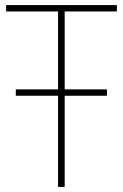

<svg xmlns="http://www.w3.org/2000/svg" viewBox="-20 -734 483 754"><path d="M208 0V-358H42V-383H208V-689H4V-714H439V-689H234V-383H400V-358H234V0Z"/></svg>

Font: Noto Sans SemiCondensed Thin
Style: Regular
Weight: 100
Width: 4
Designer: Monotype Design Team
Foundry: Monotype Imaging Inc.
Version: Version 2.013; ttfautohint (v1.8.4.7-5d5b)